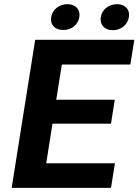

<svg xmlns="http://www.w3.org/2000/svg" viewBox="-20 -902 665 922"><path d="M36 0H513L532 -118H202L232 -308H513L531 -423H250L277 -592H606L625 -711H149ZM226 -820C220 -781 245 -758 284 -758C322 -758 355 -782 361 -820C367 -857 342 -882 304 -882C266 -882 232 -858 226 -820ZM464 -820C458 -782 483 -757 522 -757C560 -757 593 -782 599 -820C605 -857 580 -882 542 -882C504 -882 470 -858 464 -820Z"/></svg>

Font: Asimov Pro
Style: BdObl
Weight: 700
Designer: Google
Version: Version 2.000980; 2014